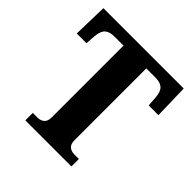

<svg xmlns="http://www.w3.org/2000/svg" viewBox="-186 -866 1019 1019"><g transform="rotate(45 323.5 -357.0)"><path d="M150 0V-56H185Q208 -56 223 -68.5Q238 -81 238 -111V-649H169Q135 -649 116.5 -633.5Q98 -618 94 -577L90 -519H17L22 -714H625L630 -519H557L553 -577Q549 -618 531 -633.5Q513 -649 478 -649H409V-112Q409 -81 424 -68.5Q439 -56 462 -56H496V0Z"/></g></svg>

Font: Noto Serif SemiCondensed ExtraBold
Style: Regular
Weight: 800
Width: 4
Designer: Monotype Design Team
Foundry: Monotype Imaging Inc.
Version: Version 2.015